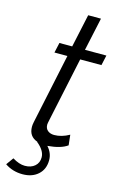

<svg xmlns="http://www.w3.org/2000/svg" viewBox="-162 -752 617 987"><g transform="rotate(15 146.5 -258.5)"><path d="M198 -467 126 -128Q121 -105 121 -100Q121 -79 134.5 -68Q148 -57 169 -57Q208 -57 249 -80L255 -25Q221 0 150 6Q178 37 178 75Q178 123 146.5 151.5Q115 180 64 180Q11 180 -30 152L-2 113Q34 135 64 135Q97 135 117 117.5Q137 100 137 71Q137 35 94 0L95 -1Q48 -17 48 -69Q48 -80 51 -94L130 -467H61L73 -521H141L179 -697H247L209 -521H323L311 -467Z"/></g></svg>

Font: Raleway-v4020
Style: Italic
Weight: 400
Italic angle: -12°
Designer: Matt McInerney, Pablo Impallari, Rodrigo Fuenzalida
Foundry: Matt McInerney, Pablo Impallari, Rodrigo Fuenzalida
Version: Version 4.020;PS 004.020;hotconv 1.0.88;makeotf.lib2.5.64775